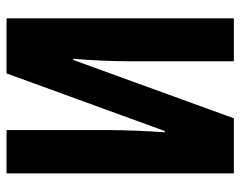

<svg xmlns="http://www.w3.org/2000/svg" viewBox="-96 -658 754 603"><g transform="rotate(-90 281.5 -357.0)"><path d="M38 0H211L394 -504H398C393 -450 390 -380 390 -323V0H525V-714H352L171 -217H167C171 -271 174 -343 174 -393V-714H38Z"/></g></svg>

Font: Noto Sans Mono SemiCondensed ExtraBold
Style: Regular
Weight: 800
Width: 4
Designer: Monotype Design Team
Foundry: Monotype Imaging Inc.
Version: Version 2.014